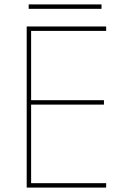

<svg xmlns="http://www.w3.org/2000/svg" viewBox="-20 -850 590 870"><path d="M101 0V-730H461V-710H121V-396H451V-376H121V-20H461V0ZM110 -810V-830H440V-810Z"/></svg>

Font: M PLUS Code Latin SemiExpanded Thin
Style: Regular
Weight: 250
Width: 6
Designer: Coji Morishita
Foundry: UNDERFOREST DESIGN
Version: Version 1.002; ttfautohint (v1.8.3)